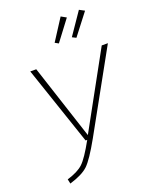

<svg xmlns="http://www.w3.org/2000/svg" viewBox="-168 -1014 890 1116"><g transform="rotate(-20 276.5 -456.0)"><path d="M348 -922 380 -904 285 -778 263 -790ZM461 -922 493 -905 392 -774 368 -786ZM553 -682 281 -191Q220 -82 184.5 -48Q149 -14 69 10L63 -18Q130 -38 162.5 -68.5Q195 -99 248 -195H238L73 -682H110L261 -220L515 -682Z"/></g></svg>

Font: Fira Sans UltraLight
Style: Italic
Weight: 200
Italic angle: -8°
Designer: Carrois Corporate & Edenspiekermann AG
Foundry: Carrois Corporate GbR & Edenspiekermann AG
Version: Version 4.203;PS 004.203;hotconv 1.0.88;makeotf.lib2.5.64775